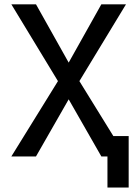

<svg xmlns="http://www.w3.org/2000/svg" viewBox="-20 -713 626 875"><path d="M469.7 141.6V0H441.9L293 -260.3L144 0H31.7L244.1 -343.3L31.7 -693.4H144L293 -427.7L441.9 -693.4H554.2L341.8 -343.3L496.6 -92.8H566.4V141.6Z"/></svg>

Font: CaskaydiaCove NFP
Style: Regular
Weight: 400
Designer: Aaron Bell
Foundry: Saja Typeworks
Version: Version 2111.001; VTT 6.35;Nerd Fonts 3.1.1